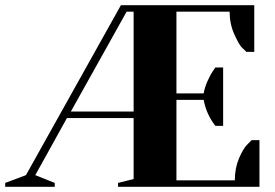

<svg xmlns="http://www.w3.org/2000/svg" viewBox="-50 -720 1061 740"><path d="M465 -30V-265H208L86 -45L161 -15V0H-30V-15L50 -45L416 -700H930V-520H900Q893 -526 882 -537Q871 -548 853 -588Q835 -628 835 -675H630V-360H735Q739 -384 750.5 -409Q762 -434 771 -447L780 -460H810V-235H780Q745 -280 735 -335H630V-25H855Q855 -72 871.5 -110.5Q888 -149 904 -164L920 -180H950V0H405V-15ZM438 -675 223 -290H465V-675Z"/></svg>

Font: Yeseva One
Style: Regular
Weight: 400
Designer: Jovanny Lemonad
Foundry: Jovanny Lemonad
Version: Version 2.000